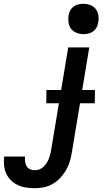

<svg xmlns="http://www.w3.org/2000/svg" viewBox="-85 -770 580 1013"><path d="M100 223Q76 223 53 219.5Q30 216 9.5 206.5Q-11 197 -27 181.5Q-43 166 -52 146Q-61 126 -63.5 103Q-66 80 -63 56H47Q46 70 47.5 83Q49 96 55.5 107Q62 118 74 123Q86 128 100 128Q112 128 123.5 123.5Q135 119 144.5 110Q154 101 161 90Q168 79 172.5 67.5Q177 56 180 44Q183 32 185 20L275 -520H386L294 35Q290 59 283 82.5Q276 106 263.5 127.5Q251 149 233.5 168Q216 187 193.5 200Q171 213 147 218Q123 223 100 223ZM355 -590Q336 -590 318.5 -597Q301 -604 290 -618Q279 -632 276.5 -651Q274 -670 277 -689Q279 -703 285.5 -715Q292 -727 303.5 -735.5Q315 -744 328.5 -747Q342 -750 355 -750Q374 -750 392 -743Q410 -736 420.5 -722Q431 -708 434 -689Q437 -670 433 -651Q431 -637 424.5 -625Q418 -613 406.5 -604.5Q395 -596 381.5 -593Q368 -590 355 -590ZM159 -225 160 -295H416L415 -225Z"/></svg>

Font: Iosevka QP
Style: Bold Italic
Weight: 700
Italic angle: -9°
Designer: Belleve Invis
Foundry: Belleve Invis
Version: Version 20.0.0; ttfautohint (v1.8.4)